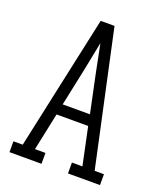

<svg xmlns="http://www.w3.org/2000/svg" viewBox="-136 -824 772 913"><g transform="rotate(20 250.0 -367.5)"><path d="M21 0V-55H68L162 -490L215 -735H285L432 -55H479V0H317V-55H370L330 -245H170L130 -55H183V0ZM181 -300H319L279 -490Q272 -526 264.5 -562.5Q257 -599 250 -635Q243 -599 235.5 -562.5Q228 -526 221 -490Z"/></g></svg>

Font: Iosevka Slab Light
Style: Regular
Weight: 300
Monospace: yes
Designer: Belleve Invis
Foundry: Belleve Invis
Version: Version 11.1.0; ttfautohint (v1.8.3)